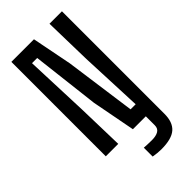

<svg xmlns="http://www.w3.org/2000/svg" viewBox="-305 -872 1150 1150"><g transform="rotate(-45 270.0 -297.0)"><path d="M321.5 206Q307 206 288 204.2Q269 202.5 253.5 199.5V124.5Q266 125.5 284.5 126.2Q303 127 320 127Q355.5 127 375.2 115Q395 103 395 76V-54.5H484.5V68.5Q484.5 139 446.8 172.5Q409 206 321.5 206ZM56 0V-800H247.5L297.5 -546L360 -94H403L386 -494.5L379 -800H484.5V0H285.5L232.5 -277.5L182 -707H138L153.5 -302L161.5 0Z"/></g></svg>

Font: Big Shoulders Medium
Style: Regular
Weight: 500
Designer: Patric King
Foundry: XO Type Co
Version: Version 2.002